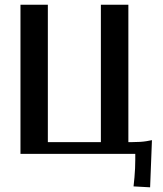

<svg xmlns="http://www.w3.org/2000/svg" viewBox="-20 -653 690 815"><path d="M66.9 0V-632.8H183.1V-49.8H408.2V-632.8H524.9V-49.8H542Q578.1 -49.8 601.6 -53.7L625 -58.1L617.2 142.1L546.9 138.2L550.8 99.6Q554.2 61 554.2 24.9V0Z"/></svg>

Font: Resagokr
Style: Bold
Weight: 600
Designer: gluk
Foundry: gluk
Version: Version 0.95